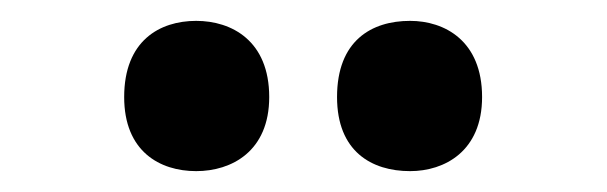

<svg xmlns="http://www.w3.org/2000/svg" viewBox="-20 -781 582 184"><path d="M373 -617C406 -617 442 -636 442 -688C442 -742 406 -761 373 -761C336 -761 303 -742 303 -688C303 -636 336 -617 373 -617ZM168 -617C202 -617 238 -636 238 -688C238 -742 202 -761 168 -761C133 -761 99 -742 99 -688C99 -636 133 -617 168 -617Z"/></svg>

Font: Noto Serif Georgian SemiCondensed Black
Style: Regular
Weight: 900
Width: 4
Designer: Monotype Design Team, Akaki Razmadze
Foundry: Google LLC
Version: Version 2.003